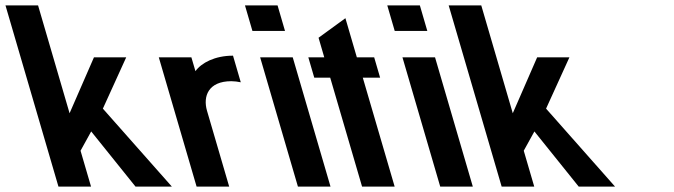

<svg xmlns="http://www.w3.org/2000/svg" viewBox="-172 -687 2481 707"><path d="M43.2 0H163.2L124.6 -132L163.8 -203L326.9 0H460.7L206.8 -287L292.8 -476H174L84.2 -270L-31.8 -667H-151.8Z M714.6 -384 686 -482C619.2 -482 569.4 -455.4 547.7 -425L532.7 -476H412.7L551.9 0H671.9L590.3 -279C574.6 -332.7 595.5 -388 679.7 -388C691.2 -388 703.7 -386.3 714.6 -384Z M925 0H1045L905.9 -476H785.9ZM757.5 -573H877.5L850.1 -667H730.1Z M1161.2 0H1281.2L1163.9 -401H1227.7L1205.8 -476H1142L1099.9 -620L1001 -548L1022 -476H963.3L985.2 -401H1043.9Z M1449 0H1569L1429.9 -476H1309.9ZM1281.5 -573H1401.5L1374.1 -667H1254.1Z M1675.2 0H1795.2L1756.6 -132L1795.8 -203L1958.9 0H2092.7L1838.8 -287L1924.8 -476H1806L1716.2 -270L1600.2 -667H1480.2Z"/></svg>

Font: Din Kursivschrift
Style: BreitLeft
Weight: 400
Version: Version 1.089